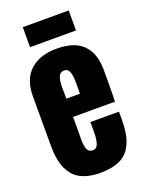

<svg xmlns="http://www.w3.org/2000/svg" viewBox="-170 -1003 828 1093"><g transform="rotate(-20 244.0 -456.5)"><path d="M110.8 -800.8V-921.9H389.2V-800.8ZM241.2 8.8Q202.1 8.8 170.4 0.7Q138.7 -7.3 116.9 -20.3Q95.2 -33.2 79.3 -53Q63.5 -72.8 54.2 -93.3Q44.9 -113.8 39.3 -140.1Q33.7 -166.5 32 -189Q30.3 -211.4 30.3 -238.8V-533.2Q30.3 -634.3 88.1 -687.7Q146 -741.2 250 -741.2Q460.9 -741.2 460.9 -533.2V-480Q460.9 -380.9 459 -343.8H205.1V-241.2Q205.1 -236.3 204.8 -225.3Q204.6 -214.4 204.6 -208.5Q204.6 -190.9 206.1 -178.5Q207.5 -166 211.4 -153.1Q215.3 -140.1 224.4 -133.5Q233.4 -127 247.1 -127Q261.2 -127 270 -137Q278.8 -147 282.5 -165.8Q286.1 -184.6 287.1 -199.2Q288.1 -213.9 288.1 -235.8Q288.1 -278.8 287.1 -282.7H460.9V-241.2Q460.9 -180.2 451.7 -137.2Q442.4 -94.2 418.7 -59.8Q395 -25.4 351.1 -8.3Q307.1 8.8 241.2 8.8ZM248 -609.9Q234.4 -609.9 225.1 -602.8Q215.8 -595.7 211.4 -581.5Q207 -567.4 205.6 -552.5Q204.1 -537.6 204.1 -516.1Q204.1 -505.9 204.6 -485.4Q205.1 -464.8 205.1 -454.6H287.1V-530.8Q287.1 -609.9 248 -609.9Z"/></g></svg>

Font: Anton
Style: Regular
Weight: 400
Foundry: vernon adams
Version: Version 1.000